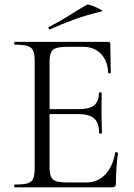

<svg xmlns="http://www.w3.org/2000/svg" viewBox="-20 -805 577 825"><path d="M462 0H43Q41 0 41 -6Q41 -12 43 -12Q80 -12 98 -17Q116 -22 122.5 -37Q129 -52 129 -81V-544Q129 -573 122.5 -587.5Q116 -602 98 -607.5Q80 -613 43 -613Q41 -613 41 -619Q41 -625 43 -625H445Q454 -625 454 -616L456 -493Q456 -490 450.5 -489.5Q445 -489 445 -492Q442 -546 412.5 -575Q383 -604 336 -604H275Q241 -604 223.5 -599Q206 -594 199.5 -580Q193 -566 193 -539V-85Q193 -59 199.5 -45Q206 -31 222.5 -26Q239 -21 272 -21H352Q400 -21 432.5 -55.5Q465 -90 475 -149Q475 -152 481 -151Q487 -150 487 -147Q483 -121 480.5 -84Q478 -47 478 -15Q478 0 462 0ZM406 -233Q406 -277 384.5 -296Q363 -315 313 -315H163V-336H316Q364 -336 384.5 -352.5Q405 -369 405 -406Q405 -408 411 -408Q417 -408 417 -406Q417 -376 416.5 -359.5Q416 -343 416 -325Q416 -302 417 -280Q418 -258 418 -233Q418 -231 412 -231Q406 -231 406 -233ZM195 -679Q191 -677 189 -682.5Q187 -688 190 -689Q237 -713 275.5 -737.5Q314 -762 352 -784Q356 -787 368.5 -783Q381 -779 394.5 -773Q408 -767 415.5 -762Q423 -757 417 -756Q350 -740 298 -721Q246 -702 195 -679Z"/></svg>

Font: Cormorant Infant Light
Style: Regular
Weight: 400
Version: Version 4.001